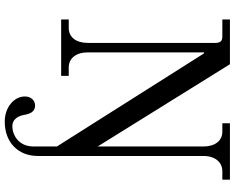

<svg xmlns="http://www.w3.org/2000/svg" viewBox="-110 -642 990 810"><g transform="rotate(90 385.0 -237.0)"><path d="M62 0H300V-32H264C227 -32 201 -62 201 -112V-603H205L598 18V116C598 181 548 206 512 206C488 206 471 188 465 158C461 132 452 110 425 110C404 110 387 127 387 153C387 199 433 238 493 238C582 238 638 180 638 99V-600C638 -650 665 -680 702 -680H738V-712H500V-680H536C573 -680 598 -650 598 -600V-154L251 -712H62V-680H134C153 -680 160 -672 161 -653V-112C161 -62 136 -32 98 -32H62Z"/></g></svg>

Font: Old Standard
Style: Regular
Weight: 400
Designer: Alexey Kryukov <alexios@thessalonica.org.ru>
Version: Version 2.0